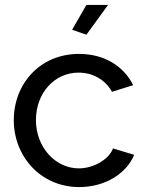

<svg xmlns="http://www.w3.org/2000/svg" viewBox="-20 -750 594 780"><path d="M331 -609 419 -730H331L273 -629ZM302 10C407 10 494 -45 525 -121L439 -147C423 -103 361 -66 300 -66C205 -66 126 -152 126 -262C126 -373 202 -455 299 -455C357 -455 408 -426 435 -377L521 -404C483 -481 404 -531 301 -531C142 -531 36 -409 36 -262C36 -115 145 10 302 10Z"/></svg>

Font: FIGSv2-sans-serif Medium
Style: Regular
Weight: 500
Designer: Matt McInerney, Pablo Impallari, Rodrigo Fuenzalida,Mirko Velimirovic
Foundry: Matt McInerney, Pablo Impallari, Rodrigo Fuenzalida
Version: Version 4.021;hotconv 1.0.109;makeotfexe 2.5.65596